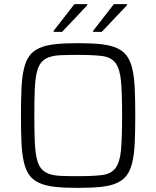

<svg xmlns="http://www.w3.org/2000/svg" viewBox="-20 -906 761 934"><path d="M82 0ZM360 8Q294 8 248 3Q202 -2 171 -16Q140 -30 122.5 -54.5Q105 -79 96 -118Q87 -157 84.5 -212.5Q82 -268 82 -344Q82 -420 84.5 -475.5Q87 -531 96 -570Q105 -609 122.5 -633.5Q140 -658 171 -672Q202 -686 248 -691Q294 -696 360 -696Q426 -696 472 -691Q518 -686 549 -672Q580 -658 597.5 -633.5Q615 -609 624 -570Q633 -531 635.5 -475.5Q638 -420 638 -344Q638 -268 635.5 -212.5Q633 -157 624 -118Q615 -79 597.5 -54.5Q580 -30 549 -16Q518 -2 472 3Q426 8 360 8ZM360 -49Q434 -49 477 -54.5Q520 -60 541.5 -88Q563 -116 568.5 -175.5Q574 -235 574 -344Q574 -453 568.5 -512.5Q563 -572 541.5 -600Q520 -628 477 -633.5Q434 -639 360 -639Q311 -639 275.5 -637.5Q240 -636 216.5 -627Q193 -618 179 -600Q165 -582 158 -549.5Q151 -517 149 -466.5Q147 -416 147 -344Q147 -272 149 -221.5Q151 -171 158 -138.5Q165 -106 179 -88Q193 -70 216.5 -61Q240 -52 275.5 -50.5Q311 -49 360 -49ZM241 -751ZM241 -751V-756L342 -886H405V-881L282 -751ZM433 -751V-756L534 -886H598V-881L475 -751Z"/></svg>

Font: Azeri Sans Light
Style: Regular
Weight: 300
Designer: Hector Gatti & Omnibus-Type (original fonts) / Cristiano Sobral (main changes and remastering)
Version: Version 1.000; ttfautohint (v1.6)